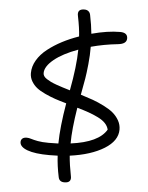

<svg xmlns="http://www.w3.org/2000/svg" viewBox="-63 -834 825 1071"><g transform="rotate(5 350.0 -299.0)"><path d="M241.2 42Q160.6 42 117.9 26.1Q75.2 10.3 75.2 -17.1Q75.2 -29.3 83.5 -36.6Q91.8 -43.9 107.9 -43.9Q119.1 -43.9 132.6 -39.6Q146 -35.2 170.4 -30.5Q194.8 -25.9 231.9 -25.9Q241.7 -25.9 259.8 -26.4Q277.8 -26.9 286.1 -26.9Q287.1 -119.6 310.1 -253.9Q272 -264.6 246.1 -273.4Q220.2 -282.2 189.9 -296.1Q159.7 -310.1 141.6 -324.5Q123.5 -338.9 111.3 -359.6Q99.1 -380.4 99.1 -404.8Q99.1 -442.4 119.9 -477.5Q140.6 -512.7 176.8 -541Q212.9 -569.3 255.9 -591.8Q298.8 -614.3 349.1 -631.8Q346.7 -677.7 333 -744.1Q323.7 -784.2 366.2 -784.2Q379.9 -784.2 388.7 -776.9Q397.5 -769.5 399.9 -756.8Q411.6 -700.2 416 -652.8Q505.4 -676.8 575.2 -676.8Q617.2 -676.8 617.2 -644Q617.2 -612.8 568.8 -607.9Q490.7 -599.6 418.9 -580.1Q419.4 -534.7 414.1 -481.9Q408.7 -429.2 403.8 -400.6Q398.9 -372.1 387.2 -309.1Q426.8 -296.9 456.1 -286.4Q485.4 -275.9 518.1 -259.5Q550.8 -243.2 571.3 -226.1Q591.8 -209 605.5 -185.1Q619.1 -161.1 619.1 -133.8Q619.1 -71.3 546.4 -26.1Q473.6 19 355 35.2Q359.4 88.4 371.1 146Q380.4 186 337.9 186Q309.1 186 304.2 159.2Q291 97.7 288.1 41Q280.3 41 264.6 41.5Q249 42 241.2 42ZM169.9 -411.1Q169.9 -402.3 175 -394.3Q180.2 -386.2 191.7 -378.9Q203.1 -371.6 215.1 -365.7Q227.1 -359.9 247.6 -352.5Q268.1 -345.2 283.2 -340.6Q298.3 -335.9 324.2 -328.1Q350.1 -464.4 351.1 -558.1Q265.6 -526.9 217.8 -487.5Q169.9 -448.2 169.9 -411.1ZM553.2 -127.9Q548.8 -147.5 533.4 -163.6Q518.1 -179.7 491.5 -192.6Q464.8 -205.6 438.5 -214.8Q412.1 -224.1 374 -234.9Q354 -111.8 354 -33.2Q510.3 -53.7 553.2 -127.9Z"/></g></svg>

Font: Shantell Sans Irregular Bouncy
Style: Regular
Weight: 300
Designer: Stephen Nixon, Anya Danilova, Shantell Martin
Foundry: Arrow Type
Version: Version 1.006;[9816181b4]